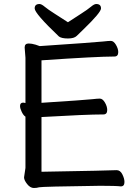

<svg xmlns="http://www.w3.org/2000/svg" viewBox="-20 -922 678 958"><path d="M149 16Q131 16 115.5 -3.5Q100 -23 100 -37L107 -84V-340Q97 -346 88.5 -363.5Q80 -381 80 -393Q80 -410 96 -410L107 -408V-634L103 -685Q103 -705 123 -705Q138 -705 158 -699L178 -692Q460 -711 495 -715Q521 -718 533 -718Q547 -718 558.5 -698.5Q570 -679 570 -662Q570 -640 551 -640Q463 -640 187 -621V-409Q404 -423 440 -427Q466 -430 478 -430Q492 -430 503.5 -410.5Q515 -391 515 -373Q515 -351 496 -351Q411 -351 187 -338V-65Q530 -71 562 -73Q580 -73 590.5 -52Q601 -31 601 -14Q601 8 583 8Q559 5 480 5Q186 9 175 12.5Q164 16 149 16ZM319 -730Q287 -730 274 -740Q153 -855 153 -880Q153 -902 177 -902Q187 -902 203 -888.5Q219 -875 253 -853.5Q287 -832 319 -811Q351 -832 384.5 -853.5Q418 -875 434 -888.5Q450 -902 460 -902Q484 -902 484 -880Q484 -860 396 -775Q376 -756 363 -743Q350 -730 319 -730Z"/></svg>

Font: ToneOZ-Pinyin-WenKai-Medium
Style: Medium
Weight: 700
Designer: Fontworks Inc.
Foundry: ToneOZ
Version: Version 0.240331